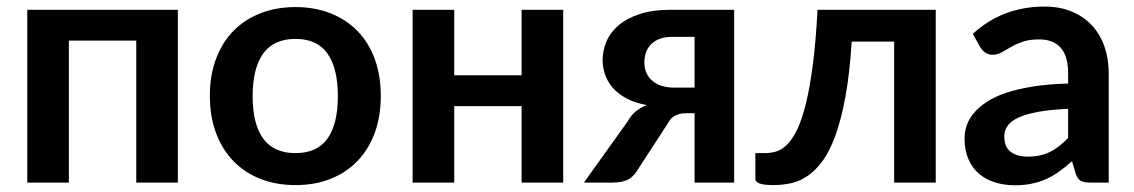

<svg xmlns="http://www.w3.org/2000/svg" viewBox="-20 -542 3366 570"><path d="M508 0H384.5V-421.5H184.5V0H61V-513H508Z M857.5 -521Q914.5 -521 961.2 -502.5Q1008 -484 1041.2 -450Q1074.5 -416 1092.5 -367Q1110.5 -318 1110.5 -257.5Q1110.5 -196.5 1092.5 -147.5Q1074.5 -98.5 1041.2 -64Q1008 -29.5 961.2 -11Q914.5 7.5 857.5 7.5Q800 7.5 753 -11Q706 -29.5 672.8 -64Q639.5 -98.5 621.2 -147.5Q603 -196.5 603 -257.5Q603 -318 621.2 -367Q639.5 -416 672.8 -450Q706 -484 753 -502.5Q800 -521 857.5 -521ZM857.5 -87.5Q921.5 -87.5 952.2 -130.5Q983 -173.5 983 -256.5Q983 -339.5 952.2 -383Q921.5 -426.5 857.5 -426.5Q792.5 -426.5 761.2 -382.8Q730 -339 730 -256.5Q730 -174 761.2 -130.8Q792.5 -87.5 857.5 -87.5Z M1652 -513V0H1528.5V-227H1328.5V0H1205V-513H1328.5V-318.5H1528.5V-513Z M2042 -282V-432.5H1975Q1951.5 -432.5 1936 -425.8Q1920.5 -419 1910.8 -408.2Q1901 -397.5 1897 -384Q1893 -370.5 1893 -357.5Q1893 -322 1916.8 -302Q1940.5 -282 1980.5 -282ZM2159.5 -513V0H2042V-206H2020.5Q2005.5 -206 1995.8 -203.2Q1986 -200.5 1979.2 -195.8Q1972.5 -191 1967.8 -184Q1963 -177 1958 -168.5L1876 -42.5Q1870 -32 1863.2 -24Q1856.5 -16 1847.8 -10.8Q1839 -5.5 1827.2 -2.8Q1815.5 0 1799 0H1713.5L1843 -181Q1853.5 -200 1867.5 -211.5Q1881.5 -223 1900.5 -230Q1864.5 -236.5 1839.2 -250.2Q1814 -264 1798.5 -282.2Q1783 -300.5 1776 -321.5Q1769 -342.5 1769 -363Q1769 -391.5 1780.2 -418.5Q1791.5 -445.5 1816 -466.5Q1840.5 -487.5 1879 -500.2Q1917.5 -513 1971.5 -513Z M2758 0H2634.5V-418.5H2508.5Q2502.5 -324 2490 -255.8Q2477.5 -187.5 2460.2 -140Q2443 -92.5 2421.8 -63.8Q2400.5 -35 2376.5 -19Q2352.5 -3 2327 2.2Q2301.5 7.5 2275.5 7.5Q2248 7.5 2235.2 2.8Q2222.5 -2 2222.5 -10.5V-87.5H2252Q2268.5 -87.5 2285 -92.5Q2301.5 -97.5 2317 -113Q2332.5 -128.5 2346.5 -157.2Q2360.5 -186 2372.2 -233.2Q2384 -280.5 2393 -349Q2402 -417.5 2407 -513H2758Z M3151 -219Q3097.5 -216.5 3061 -209.8Q3024.5 -203 3002.5 -192.5Q2980.5 -182 2971 -168Q2961.5 -154 2961.5 -137.5Q2961.5 -105 2980.8 -91Q3000 -77 3031 -77Q3069 -77 3096.8 -90.8Q3124.5 -104.5 3151 -132.5ZM2868 -441.5Q2956.5 -522.5 3081 -522.5Q3126 -522.5 3161.5 -507.8Q3197 -493 3221.5 -466.8Q3246 -440.5 3258.8 -404Q3271.5 -367.5 3271.5 -324V0H3215.5Q3198 0 3188.5 -5.2Q3179 -10.5 3173.5 -26.5L3162.5 -63.5Q3143 -46 3124.5 -32.8Q3106 -19.5 3086 -10.5Q3066 -1.5 3043.2 3.2Q3020.5 8 2993 8Q2960.5 8 2933 -0.8Q2905.5 -9.5 2885.5 -27Q2865.5 -44.5 2854.5 -70.5Q2843.5 -96.5 2843.5 -131Q2843.5 -150.5 2850 -169.8Q2856.5 -189 2871.2 -206.5Q2886 -224 2909.5 -239.5Q2933 -255 2967.2 -266.5Q3001.5 -278 3047 -285.2Q3092.5 -292.5 3151 -294V-324Q3151 -375.5 3129 -400.2Q3107 -425 3065.5 -425Q3035.5 -425 3015.8 -418Q2996 -411 2981 -402.2Q2966 -393.5 2953.8 -386.5Q2941.5 -379.5 2926.5 -379.5Q2913.5 -379.5 2904.5 -386.2Q2895.5 -393 2890 -402Z"/></svg>

Font: Lato 2
Style: Bold
Weight: 700
Designer: Lukasz Dziedzic with Adam Twardoch and Botio Nikoltchev
Foundry: tyPoland Lukasz Dziedzic
Version: Version 2.015; 2015-08-06; http://www.latofonts.com/